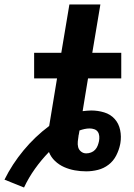

<svg xmlns="http://www.w3.org/2000/svg" viewBox="-76 -755 596 855"><path d="M31 80 -56 45Q-22 -24 29 -85.5Q80 -147 143 -194L178 -406H76V-520H197L233 -735H371L335 -520H464V-406H316Q310 -370 304 -333.5Q298 -297 292 -260Q302 -261 311.5 -262Q321 -263 330 -263Q360 -263 388 -254.5Q416 -246 434.5 -225.5Q453 -205 459 -176Q465 -147 460 -117Q460 -116 459.5 -115Q459 -114 459 -112Q454 -87 441.5 -62.5Q429 -38 407.5 -21.5Q386 -5 360 1.5Q334 8 308 8Q282 8 257 3.5Q232 -1 209.5 -11Q187 -21 169 -38Q151 -55 142 -78Q108 -43 79.5 -3Q51 37 31 80ZM308 -72Q319 -72 329.5 -76Q340 -80 347.5 -88Q355 -96 359 -106.5Q363 -117 365 -127Q367 -138 366 -149Q365 -160 359.5 -168Q354 -176 344 -179.5Q334 -183 323 -183Q312 -183 300.5 -180.5Q289 -178 278 -174L275 -156Q275 -156 275 -155.5Q275 -155 274 -154V-153Q274 -153 274 -153Q274 -153 274 -152Q272 -139 270.5 -125.5Q269 -112 272 -100Q275 -88 285 -80Q295 -72 308 -72Z"/></svg>

Font: Iosevka SS04 Heavy Oblique
Style: Regular
Weight: 900
Italic angle: -9°
Monospace: yes
Designer: Belleve Invis
Foundry: Belleve Invis
Version: Version 19.0.0; ttfautohint (v1.8.4)